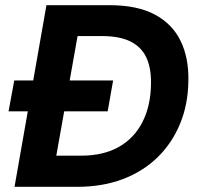

<svg xmlns="http://www.w3.org/2000/svg" viewBox="-20 -720 770 740"><path d="M13 -291 35 -410H416L395 -291ZM36 0 159 -700H402Q509 -700 576.5 -664Q644 -628 676 -562.5Q708 -497 706 -408Q705 -318 674 -243Q643 -168 587 -113.5Q531 -59 453 -29.5Q375 0 278 0ZM197 -120H292Q379 -120 438.5 -154Q498 -188 529.5 -250.5Q561 -313 562 -397Q563 -459 543.5 -499.5Q524 -540 482 -560.5Q440 -581 373 -581H279Z"/></svg>

Font: DM Sans 20pt ExtraBold
Style: Italic
Weight: 800
Italic angle: -10°
Version: Version 4.004;gftools[0.9.30]